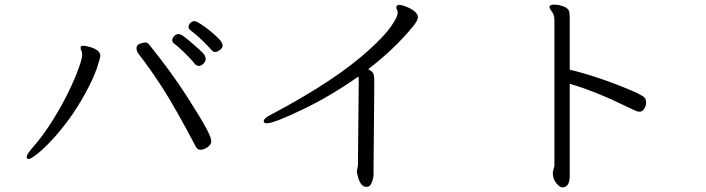

<svg xmlns="http://www.w3.org/2000/svg" viewBox="-20 -746 3040 827"><path d="M920 -526Q939 -537 939 -549.5Q939 -562 923 -578.5Q907 -595 885.5 -612.5Q864 -630 844.5 -642.5Q825 -655 816.5 -655Q808 -655 800 -647Q792 -639 792 -630Q792 -621 807.5 -610Q823 -599 850.5 -572.5Q878 -546 888 -534Q898 -522 906 -522Q914 -522 920 -526ZM819 -471Q827 -462 837 -462Q847 -462 856.5 -472Q866 -482 866 -491Q866 -500 861 -508.5Q856 -517 836 -535Q816 -553 795 -570.5Q774 -588 765.5 -593.5Q757 -599 747.5 -599Q738 -599 730 -590.5Q722 -582 722 -573.5Q722 -565 729 -559Q740 -552 770 -523.5Q800 -495 819 -471ZM823 -115Q830 -101 844 -101Q858 -101 874 -112Q890 -123 890 -138Q890 -153 868.5 -193.5Q847 -234 784 -332.5Q721 -431 625 -551Q616 -563 606.5 -563Q597 -563 582.5 -557.5Q568 -552 568 -539Q568 -526 576 -515Q626 -451 680 -367.5Q734 -284 823 -115ZM327 -540Q327 -535 330.5 -528Q334 -521 334 -508Q334 -495 319 -452.5Q304 -410 275.5 -351Q247 -292 207 -228Q167 -164 131 -123Q95 -82 95 -71.5Q95 -61 103.5 -61Q112 -61 138.5 -81.5Q165 -102 200.5 -139.5Q236 -177 274.5 -229Q313 -281 347.5 -344Q382 -407 397 -451.5Q412 -496 412 -506Q412 -531 366 -544Q348 -549 337.5 -549Q327 -549 327 -540Z M1517 -7V-4Q1518 -1 1521.5 14.5Q1525 30 1534 44.5Q1543 59 1559 59Q1575 59 1582 38Q1589 21 1589 4V-30L1592 -354V-400Q1592 -417 1589 -427Q1586 -437 1566 -448Q1681 -536 1762 -636Q1780 -659 1780 -672Q1780 -697 1728 -718Q1709 -725 1701 -725Q1687 -725 1687 -714Q1687 -709 1690 -704Q1693 -699 1693 -691V-688Q1691 -671 1664.5 -632.5Q1638 -594 1576 -537Q1431 -402 1145 -251Q1116 -237 1116 -223Q1116 -215 1130 -215Q1159 -215 1281.5 -273.5Q1404 -332 1523 -416Q1525 -412 1525 -408V-368L1522 -68V-36Z M2361 -4Q2361 26 2376.5 43.5Q2392 61 2400.5 61Q2409 61 2411 60Q2434 53 2434 11V-385Q2538 -356 2694 -280Q2713 -271 2719.5 -268Q2726 -265 2736.5 -265Q2747 -265 2755 -278Q2763 -291 2763 -302Q2763 -313 2760 -320Q2755 -333 2700 -356Q2564 -414 2434 -446V-673Q2434 -690 2430 -700.5Q2426 -711 2406.5 -718.5Q2387 -726 2367 -726Q2347 -726 2347 -716Q2347 -709 2357.5 -695.5Q2368 -682 2368 -659V-31Z"/></svg>

Font: LXGW WenKai Mono TC
Style: Regular
Weight: 400
Designer: LXGW / Fontworks Inc.
Foundry: LXGW / Fontworks Inc.
Version: Version 1.330